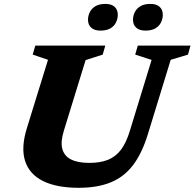

<svg xmlns="http://www.w3.org/2000/svg" viewBox="-20 -926 972 960"><path d="M299 -271.5Q282 -216 291.8 -180.8Q301.5 -145.5 335.8 -128.5Q370 -111.5 427 -111.5Q481 -111.5 519.5 -126.8Q558 -142 584.8 -177.2Q611.5 -212.5 629.5 -272.5L738 -626.5L656 -653L669 -698H932.5L920 -653L833.5 -627L719.5 -255.5Q690.5 -160.5 645.8 -101.2Q601 -42 534.5 -14.5Q468 13 373.5 13Q264 13 195.8 -20.5Q127.5 -54 105.8 -120.2Q84 -186.5 114 -284L220 -627L143.5 -653L156.5 -698H506.5L493.5 -653L408 -625.5ZM482 -773Q452.5 -773 436.2 -787.5Q420 -802 420 -827Q420 -847 429 -865.2Q438 -883.5 457.2 -895Q476.5 -906.5 507.5 -906.5Q537 -906.5 553 -892Q569 -877.5 569 -852.5Q569 -832.5 560.2 -814.2Q551.5 -796 532.5 -784.5Q513.5 -773 482 -773ZM707 -773Q677.5 -773 661.2 -787.5Q645 -802 645 -827Q645 -847 654 -865.2Q663 -883.5 682.2 -895Q701.5 -906.5 732.5 -906.5Q762 -906.5 778 -892Q794 -877.5 794 -852.5Q794 -832.5 785.2 -814.2Q776.5 -796 757.5 -784.5Q738.5 -773 707 -773Z"/></svg>

Font: Newsreader 9pt
Style: Bold Italic
Weight: 700
Italic angle: -17°
Designer: Hugues Gentile
Foundry: Production Type
Version: Version 1.003